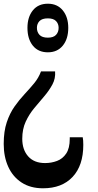

<svg xmlns="http://www.w3.org/2000/svg" viewBox="-87 -567 530 1035"><path d="M134 -182H210Q213 -144 195.5 -111.5Q178 -79 151.5 -48Q125 -17 97.5 16Q70 49 51.5 89Q33 129 33 181Q33 240 65 276Q97 312 156 312Q190 312 220.5 300.5Q251 289 270 260.5Q289 232 289 182V173H359Q362 188 362 214Q362 325 304.5 386.5Q247 448 145 448Q77 448 29.5 417Q-18 386 -42.5 332Q-67 278 -67 209Q-67 141 -50.5 92Q-34 43 -8.5 7Q17 -29 45 -59Q73 -89 97 -118Q121 -147 134 -182ZM171 -547Q222 -547 251.5 -511Q281 -475 281 -417Q281 -357 251.5 -321Q222 -285 171 -285Q119 -285 90 -321Q61 -357 61 -417Q61 -475 90 -511Q119 -547 171 -547ZM171 -468Q140 -468 126 -453.5Q112 -439 112 -417Q112 -394 126 -379Q140 -364 171 -364Q201 -364 215 -379Q229 -394 229 -417Q229 -439 215 -453.5Q201 -468 171 -468Z"/></svg>

Font: Noto Serif Myanmar ExtraCondensed Medium
Style: Regular
Weight: 500
Width: 2
Designer: Ben Mitchell and the Monotype Design Team
Foundry: Monotype Imaging Inc.
Version: Version 2.106; ttfautohint (v1.8.4.7-5d5b)